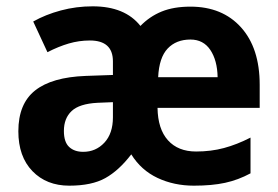

<svg xmlns="http://www.w3.org/2000/svg" viewBox="-20 -577 879 607"><path d="M582 -556Q683 -556 742 -490.5Q801 -425 801 -309V-236H478Q479 -169 511 -133.5Q543 -98 600 -98Q647 -98 688 -109Q729 -120 772 -142V-29Q733 -8 691.5 1Q650 10 593 10Q530 10 478 -14.5Q426 -39 395 -89Q356 -38 313 -14Q270 10 199 10Q127 10 82.5 -36Q38 -82 38 -162Q38 -249 91 -291Q144 -333 251 -337L337 -340V-383Q337 -449 264 -449Q230 -449 197.5 -439.5Q165 -430 130 -412L85 -509Q124 -531 172.5 -544Q221 -557 273 -557Q375 -557 424 -495Q453 -525 491 -540.5Q529 -556 582 -556ZM582 -452Q537 -452 510 -423.5Q483 -395 480 -333H668Q667 -386 645 -419Q623 -452 582 -452ZM288 -252Q231 -249 206.5 -226Q182 -203 182 -163Q182 -128 198.5 -112.5Q215 -97 243 -97Q283 -97 310 -126Q337 -155 337 -206V-254Z"/></svg>

Font: Noto Sans Sinhala SemiCondensed
Style: Bold
Weight: 700
Width: 4
Designer: Jelle Bosma - Monotype Design Team
Foundry: Monotype Imaging Inc.
Version: Version 2.006; ttfautohint (v1.8.4.7-5d5b)